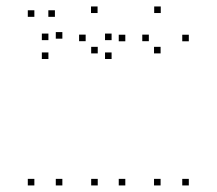

<svg xmlns="http://www.w3.org/2000/svg" viewBox="-20 -555 660 585"><path d="M555.3 10V-10H535.3V10ZM555.3 -429.2V-449.2H535.3V-429.2ZM469.8 -515.3V-535.3H449.8V-515.3ZM320 -432.7V-452.7H300V-432.7ZM320 -375.2V-395.2H300V-375.2ZM433.5 -429.5V-449.5H413.5V-429.5ZM469.3 -392.3V-412.3H449.3V-392.3ZM469.3 10V-10H449.3V10ZM170 10V-10H150V10ZM170 -437.2V-457.2H150V-437.2ZM147.3 -503.7V-523.7H127.3V-503.7ZM84.7 -503.7V-523.7H64.7V-503.7ZM84.7 10V-10H64.7V10ZM361.8 10V-10H341.8V10ZM361.8 -429.2V-449.2H341.8V-429.2ZM277.3 -515.3V-535.3H257.3V-515.3ZM127.5 -432.7V-452.7H107.5V-432.7ZM127.5 -375.2V-395.2H107.5V-375.2ZM241 -429.5V-449.5H221V-429.5ZM277.8 -392.3V-412.3H257.8V-392.3ZM277.8 10V-10H257.8V10Z"/></svg>

Font: Monaspace Krypton Dots Var
Style: Regular
Weight: 400
Designer: Riley Cran and the Lettermatic Team
Version: Version 1.100 (Monaspace Krypton Dots)